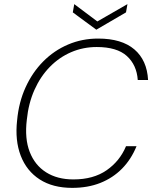

<svg xmlns="http://www.w3.org/2000/svg" viewBox="-20 -899 740 931"><path d="M330 12Q236 12 172.5 -29Q109 -70 80.5 -144Q52 -218 63 -316Q71 -403 104 -475.5Q137 -548 189.5 -601Q242 -654 310 -683Q378 -712 456 -712Q570 -712 631.5 -659.5Q693 -607 698 -511H648Q643 -584 595 -627.5Q547 -671 449 -671Q383 -671 325 -646Q267 -621 221.5 -574.5Q176 -528 147 -463Q118 -398 110 -318Q99 -227 124 -162.5Q149 -98 203.5 -63.5Q258 -29 336 -29Q433 -29 497 -73.5Q561 -118 591 -190H642Q616 -126 571.5 -81Q527 -36 466.5 -12Q406 12 330 12ZM598 -879 591 -839 447 -755 333 -839 340 -879 452 -795Z"/></svg>

Font: DM Sans 17pt ExtraLight
Style: Italic
Weight: 250
Italic angle: -10°
Version: Version 4.004;gftools[0.9.30]